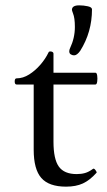

<svg xmlns="http://www.w3.org/2000/svg" viewBox="-20 -687 399 718"><path d="M257 -480Q251 -480 245 -483.5Q239 -487 239 -495Q239 -501 242 -507Q260 -545 260 -586Q260 -620 253 -637Q249 -648 249 -650Q249 -667 276 -667Q293 -667 308.5 -663.5Q324 -660 324 -652Q324 -567 280 -497Q268 -480 257 -480ZM227 11Q163 11 134.5 -21.5Q106 -54 106 -127V-371H42Q35 -371 35 -382.5Q35 -394 42 -394Q66 -394 89 -408.5Q112 -423 131 -445Q150 -467 161 -490Q162 -494 166 -494.5Q170 -495 173 -494Q180 -492 180 -486V-415H337Q342 -415 343.5 -404Q345 -393 343.5 -382Q342 -371 337 -371H180V-157Q180 -92 200 -64Q220 -36 267 -36Q284 -36 298 -40Q312 -44 327 -55Q331 -59 337 -51Q343 -43 341 -41Q316 -13 290 -1Q264 11 227 11Z"/></svg>

Font: Junicode SmExp
Style: Regular
Weight: 400
Width: 6
Designer: Peter S. Baker
Version: Version 2.205; ttfautohint (v1.8.4)